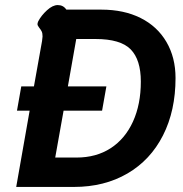

<svg xmlns="http://www.w3.org/2000/svg" viewBox="-20 -738 723 758"><path d="M673 -430Q673 -301 623.5 -203.5Q574 -106 483 -53Q392 0 272 0H44L97 -301H47L64 -397H114L146 -576Q148 -590 148 -594Q148 -607 144.5 -614Q141 -621 134.5 -629Q128 -637 128 -643Q128 -647 131 -654Q143 -677 165.5 -697.5Q188 -718 208 -718Q230 -718 242 -700H380Q469 -700 535 -667Q601 -634 637 -572.5Q673 -511 673 -430ZM536 -416Q536 -502 496 -543Q456 -584 357 -584H281L248 -397H400L383 -301H231L198 -116H282Q360 -116 417 -153Q474 -190 505 -258Q536 -326 536 -416Z"/></svg>

Font: Niramit
Style: Bold Italic
Weight: 700
Italic angle: -10°
Designer: Katatrad Aksorn Co.,Ltd.
Foundry: Cadson Demak Co.,Ltd.
Version: Version 1.001; ttfautohint (v1.6)